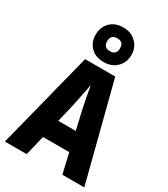

<svg xmlns="http://www.w3.org/2000/svg" viewBox="-241 -1126 1083 1235"><g transform="rotate(30 300.0 -508.5)"><path d="M432 -889Q432 -944 394.5 -980.5Q357 -1017 300 -1017Q240 -1017 203.5 -981Q167 -945 167 -888Q167 -830 203.5 -795Q240 -760 299 -760Q358 -760 395 -796.5Q432 -833 432 -889ZM252 -889Q252 -937 300 -937Q347 -937 347 -889Q347 -841 299 -841Q252 -841 252 -889ZM269 -425Q276 -460 286 -509Q296 -558 302 -591Q307 -559 317 -509.5Q327 -460 334 -425L366 -287H236ZM432 0H595L411 -717H187L5 0H167L203 -148H398Z"/></g></svg>

Font: Noto Sans Mono UI ExtraBold
Style: Regular
Weight: 800
Designer: Monotype Design team
Foundry: Monotype Imaging Inc.
Version: 1.000